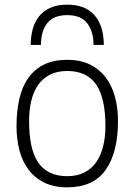

<svg xmlns="http://www.w3.org/2000/svg" viewBox="-20 -796 578 825"><path d="M269 9Q212 9 171 -11Q130 -31 103 -66.5Q76 -102 63.5 -150Q51 -198 51 -254Q51 -320 63.5 -373Q76 -426 103 -463Q130 -500 171 -519.5Q212 -539 269 -539Q325 -539 366 -519Q407 -499 434 -463.5Q461 -428 474 -380Q487 -332 487 -276Q487 -141 434 -66Q381 9 269 9ZM269 -39Q312 -39 343.5 -55.5Q375 -72 394.5 -100.5Q414 -129 423.5 -168.5Q433 -208 433 -254Q433 -375 393 -433Q353 -491 269 -491Q225 -491 193.5 -474.5Q162 -458 142.5 -429Q123 -400 114 -361Q105 -322 105 -276Q105 -220 113.5 -176.5Q122 -133 141.5 -102Q161 -71 192.5 -55Q224 -39 269 -39ZM426 -603H382Q382 -659 355.5 -695Q329 -731 269 -731Q211 -731 183.5 -697Q156 -663 156 -603H112Q112 -637 120 -668.5Q128 -700 146.5 -724Q165 -748 195 -762Q225 -776 269 -776Q347 -776 386.5 -730Q426 -684 426 -603Z"/></svg>

Font: Tanohe Sans Light
Style: Regular
Weight: 300
Designer: Village Type and Design LLC & Cristiano Sobral
Foundry: Cooper Hewitt Smithsonian Design Museum
Version: Version 1.00;September 29, 2021;FontCreator 13.0.0.2655 64-b